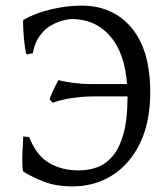

<svg xmlns="http://www.w3.org/2000/svg" viewBox="-20 -650 600 685"><path d="M63 -38Q61 -41 60 -59.5Q59 -78 60 -106Q61 -134 63 -163L84 -161Q110 -95 155.5 -68.5Q201 -42 261 -42Q295 -42 326 -53Q357 -64 381.5 -92.5Q406 -121 420.5 -172.5Q435 -224 435 -304Q435 -440 381 -511Q327 -582 235 -582Q225 -582 205 -577Q185 -572 162.5 -559.5Q140 -547 122 -522.5Q104 -498 97 -460L75 -456Q73 -457 70 -475.5Q67 -494 65 -518Q63 -542 62.5 -560Q62 -578 63 -579Q107 -604 163.5 -617Q220 -630 270 -630Q383 -630 449.5 -550.5Q516 -471 516 -321Q516 -214 479.5 -139Q443 -64 380.5 -24.5Q318 15 238 15Q180 15 136.5 -2Q93 -19 63 -38ZM447 -306H313Q273 -306 232.5 -299.5Q192 -293 168 -283L157 -296Q158 -301 164.5 -315.5Q171 -330 178 -344.5Q185 -359 188 -364Q214 -358 244 -354Q274 -350 305 -350H447L460 -328Z"/></svg>

Font: ChillKai
Style: Regular
Weight: 400
Designer: ChillType
Foundry: 寒蝉字型
Version: Version 2.000